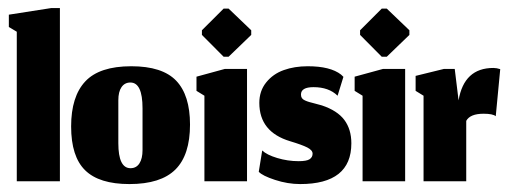

<svg xmlns="http://www.w3.org/2000/svg" viewBox="-20 -457 1281 484"><path d="M22.3 0H131V-436.7H109.3L2.3 -420V-389L22.3 -377Z M309 -33Q278.3 -33 278.3 -96V-204.3Q278.3 -225.7 286.3 -237.3Q294.3 -249 308.7 -249Q339.3 -249 339.3 -184V-78.7Q339.3 -57.3 331.5 -45.2Q323.7 -33 309 -33ZM306.3 7Q385.3 7 422.2 -29.7Q459 -66.3 459 -143Q459 -217 424.2 -253.5Q389.3 -290 311 -290Q230.7 -290 195 -251.8Q159.3 -213.7 159.3 -138.3Q159.3 -62.3 194.7 -27.7Q230 7 306.3 7Z M495.3 0H602.7V-283.3H547L475.3 -263.7V-228L495.3 -215.7ZM543.7 -314H556.3L613.3 -369V-380.7L556.3 -435.3H543.7L489 -380.7V-369Z M736.7 7Q865.7 7 865.7 -95.7Q865.7 -131 848 -154.7Q830.3 -178.3 791.3 -191.3Q784.3 -193.3 774.7 -195.8Q765 -198.3 759.7 -199.8Q754.3 -201.3 748.8 -203.8Q743.3 -206.3 741 -209.8Q738.7 -213.3 738.7 -218.7Q738.7 -237.3 770.3 -237.3Q809 -237.3 831 -215.7L845.7 -263.3Q845.7 -263.3 839.7 -269Q812.7 -290 755.7 -290Q722.3 -290 695.3 -280.3Q668.3 -270.7 651 -249.2Q633.7 -227.7 633.7 -197.7Q633.7 -124.3 711.3 -101Q741.3 -92 754.7 -85.2Q768 -78.3 768 -69.7Q768 -60.7 760.5 -55.7Q753 -50.7 733 -50.7Q705.3 -50.7 678.8 -58.7Q652.3 -66.7 641 -77.7L632.3 -24Q641.3 -14 673.3 -3.5Q705.3 7 736.7 7Z M894 0H1001.3V-283.3H945.7L874 -263.7V-228L894 -215.7ZM942.3 -314H955L1012 -369V-380.7L955 -435.3H942.3L887.7 -380.7V-369Z M1155.3 0V-152.3Q1165 -170.3 1199 -170.3Q1222.7 -170.3 1229.7 -164L1241 -282.7Q1232 -285.7 1223.7 -285.7Q1149.7 -285.7 1136 -204L1126.3 -283.3H1099.3L1027.7 -265.7V-228L1047.7 -215.7V0Z"/></svg>

Font: Jomhuria
Style: Regular
Weight: 400
Designer: Arabic design by Kourosh Beigpour, Latin design by Eben Sorkin, engineering by Lasse Fister and Khaled Hosney
Version: Version 1.0000